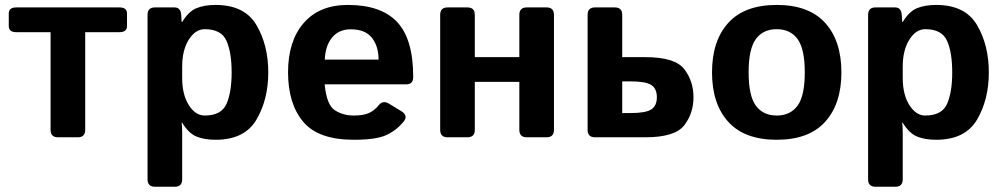

<svg xmlns="http://www.w3.org/2000/svg" viewBox="-20 -542 3963 758"><path d="M43.9 -415Q14.6 -415 14.6 -439.5V-488.3Q14.6 -512.7 43.9 -512.7H452.1Q481.4 -512.7 481.4 -488.3V-439.5Q481.4 -415 452.1 -415H316.4V-29.3Q316.4 0 287.1 0H209Q179.7 0 179.7 -29.3V-415Z M591.8 195.3Q562.5 195.3 562.5 166V-483.4Q562.5 -512.7 591.8 -512.7H668.9Q693.4 -512.7 695.3 -483.4L697.3 -455.1H699.2Q724.6 -497.1 755.9 -509.8Q787.1 -522.5 831.1 -522.5Q945.8 -522.5 992.4 -443.1Q1039.1 -363.8 1039.1 -256.3Q1039.1 -148.9 992.4 -69.6Q945.8 9.8 831.1 9.8Q787.1 9.8 755.9 -2.9Q724.6 -15.6 699.2 -57.6H697.3Q699.2 -38.1 699.2 -18.6V166Q699.2 195.3 669.9 195.3ZM699.2 -234.4Q699.2 -168.5 725.3 -127.2Q751.5 -85.9 788.1 -85.9Q854 -85.9 874.3 -132.1Q894.5 -178.2 894.5 -256.3Q894.5 -334.5 874.3 -380.6Q854 -426.8 788.1 -426.8Q751.5 -426.8 725.3 -385.5Q699.2 -344.2 699.2 -278.3Z M1117.2 -256.3Q1117.2 -379.9 1179 -451.2Q1240.7 -522.5 1353.5 -522.5Q1484.4 -522.5 1547.9 -455.1Q1611.3 -387.7 1611.3 -238.3Q1611.3 -209 1584 -209H1261.7Q1269.5 -127.9 1301.8 -106.9Q1334 -85.9 1376.5 -85.9Q1417 -85.9 1438.5 -96.7Q1460 -107.4 1474.6 -126Q1491.2 -147.5 1515.6 -132.8L1564.5 -103Q1593.3 -85.4 1572.8 -61Q1543 -25.4 1502.9 -7.8Q1462.9 9.8 1376.5 9.8Q1236.3 9.8 1176.8 -61.5Q1117.2 -132.8 1117.2 -256.3ZM1262.2 -306.6H1474.6Q1474.6 -359.4 1448.2 -392.8Q1421.9 -426.3 1364.3 -426.3Q1318.4 -426.3 1291.5 -394.3Q1264.6 -362.3 1262.2 -306.6Z M1747.1 0Q1717.8 0 1717.8 -29.3V-483.4Q1717.8 -512.7 1747.1 -512.7H1825.2Q1854.5 -512.7 1854.5 -483.4V-316.4H2030.3V-483.4Q2030.3 -512.7 2059.6 -512.7H2137.7Q2167 -512.7 2167 -483.4V-29.3Q2167 0 2137.7 0H2059.6Q2030.3 0 2030.3 -29.3V-218.8H1854.5V-29.3Q1854.5 0 1825.2 0Z M2329.1 0Q2299.8 0 2299.8 -29.3V-483.4Q2299.8 -512.7 2329.1 -512.7H2407.2Q2436.5 -512.7 2436.5 -483.4V-316.4H2527.8Q2645 -316.4 2681.4 -269Q2717.8 -221.7 2717.8 -158.2Q2717.8 -94.7 2681.4 -47.4Q2645 0 2527.8 0ZM2436.5 -95.7H2470.2Q2528.8 -95.7 2551 -109.9Q2573.2 -124 2573.2 -158.2Q2573.2 -192.4 2551 -206.5Q2528.8 -220.7 2470.2 -220.7H2436.5Z M2791 -256.3Q2791 -380.9 2855.2 -451.7Q2919.4 -522.5 3046.4 -522.5Q3173.3 -522.5 3237.5 -451.7Q3301.8 -380.9 3301.8 -256.3Q3301.8 -131.8 3237.5 -61Q3173.3 9.8 3046.4 9.8Q2919.4 9.8 2855.2 -61Q2791 -131.8 2791 -256.3ZM2935.5 -256.3Q2935.5 -163.6 2964.1 -124.8Q2992.7 -85.9 3046.4 -85.9Q3100.1 -85.9 3128.7 -124.8Q3157.2 -163.6 3157.2 -256.3Q3157.2 -349.1 3128.7 -387.9Q3100.1 -426.8 3046.4 -426.8Q2992.7 -426.8 2964.1 -387.9Q2935.5 -349.1 2935.5 -256.3Z M3436.5 195.3Q3407.2 195.3 3407.2 166V-483.4Q3407.2 -512.7 3436.5 -512.7H3513.7Q3538.1 -512.7 3540 -483.4L3542 -455.1H3543.9Q3569.3 -497.1 3600.6 -509.8Q3631.8 -522.5 3675.8 -522.5Q3790.5 -522.5 3837.2 -443.1Q3883.8 -363.8 3883.8 -256.3Q3883.8 -148.9 3837.2 -69.6Q3790.5 9.8 3675.8 9.8Q3631.8 9.8 3600.6 -2.9Q3569.3 -15.6 3543.9 -57.6H3542Q3543.9 -38.1 3543.9 -18.6V166Q3543.9 195.3 3514.6 195.3ZM3543.9 -234.4Q3543.9 -168.5 3570.1 -127.2Q3596.2 -85.9 3632.8 -85.9Q3698.7 -85.9 3719 -132.1Q3739.3 -178.2 3739.3 -256.3Q3739.3 -334.5 3719 -380.6Q3698.7 -426.8 3632.8 -426.8Q3596.2 -426.8 3570.1 -385.5Q3543.9 -344.2 3543.9 -278.3Z"/></svg>

Font: Istok
Style: Bold
Weight: 700
Designer: Andrey V. Panov
Foundry: Andrey V. Panov
Version: Version 1.0.1